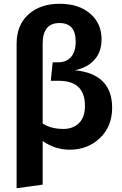

<svg xmlns="http://www.w3.org/2000/svg" viewBox="-20 -777 645 1017"><path d="M377 -405Q574 -385 574 -206Q574 -108 509.5 -46Q445 16 349 16Q272 16 206 -30V201L68 220V-545Q68 -644 130.5 -700.5Q193 -757 296 -757Q397 -757 457.5 -705Q518 -653 518 -569Q518 -503 481 -461Q444 -419 377 -405ZM316 -94Q367 -94 398.5 -125Q430 -156 430 -216Q430 -349 292 -349H249L259 -447H289Q331 -447 356 -475Q381 -503 381 -557Q381 -655 295 -655Q206 -655 206 -546V-123Q250 -94 316 -94Z"/></svg>

Font: FiraGO SemiBold
Style: Regular
Weight: 600
Designer: bBox Type
Foundry: bBox Type GmbH
Version: Version 1.001;PS 001.001;hotconv 1.0.88;makeotf.lib2.5.64775